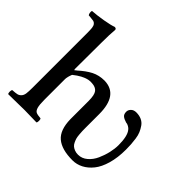

<svg xmlns="http://www.w3.org/2000/svg" viewBox="-167 -891 1094 1094"><g transform="rotate(45 379.5 -344.0)"><path d="M370.1 -147.9V-294.9Q370.1 -342.8 356.2 -360.6Q342.3 -378.4 312 -379.9Q297.9 -381.3 285.2 -378.9Q245.1 -371.1 198.2 -333Q187 -304.7 187 -288.1V-123Q187 -81.1 192.4 -62.5Q197.8 -43.9 208.5 -38.3Q219.2 -32.7 246.1 -30.8Q250.5 -26.4 250.5 -14.4Q250.5 -2.4 246.1 2Q169.9 0 149.9 0Q106.9 0 19 2Q14.6 -2.4 14.6 -14.4Q14.6 -26.4 19 -30.8Q43.9 -32.2 55.7 -34.9Q67.4 -37.6 76.7 -47.4Q85.9 -57.1 88.4 -74Q90.8 -90.8 90.8 -123V-560.1Q90.8 -588.4 89.1 -603Q87.4 -617.7 80.6 -626Q73.7 -634.3 65.7 -636Q57.6 -637.7 39.1 -639.2Q35.2 -640.1 25.9 -640.1Q21.5 -645 20 -654.8Q18.6 -664.6 21 -670.9Q59.1 -673.3 107.2 -681.6Q155.3 -689.9 176.8 -698.2Q190.9 -698.2 190.9 -687Q187 -647.9 187 -583L186 -372.1Q186 -364.7 188 -360.8Q193.8 -363.8 196.8 -368.2L199.2 -369.1Q238.3 -404.8 273.4 -422.9Q308.6 -440.9 353 -440.9Q465.8 -438 465.8 -284.2V-174.8Q465.8 -157.7 466.1 -148.4Q466.3 -139.2 467.8 -122.1Q469.2 -105 471.9 -95Q474.6 -85 480.5 -72.3Q486.3 -59.6 494.4 -52.5Q502.4 -45.4 515.1 -40.3Q527.8 -35.2 543.9 -35.2Q574.7 -35.2 599.9 -56.6Q625 -78.1 639.4 -110.4Q653.8 -142.6 661.4 -175.8Q668.9 -209 668.9 -236.8Q668.9 -310.1 646 -337.9Q640.6 -345.7 628.9 -352.3Q617.2 -358.9 607.9 -358.9Q586.4 -365.2 575.7 -374.3Q564.9 -383.3 564.9 -402.8Q564.9 -417.5 576.7 -429.2Q588.4 -440.9 608.9 -440.9Q632.8 -440.9 651.4 -432.4Q669.9 -423.8 681.4 -407.5Q692.9 -391.1 700.4 -373.5Q708 -356 711.2 -332Q714.4 -308.1 715.6 -289.8Q716.8 -271.5 716.8 -249Q716.8 -184.1 702.1 -133.3Q687.5 -82.5 662.8 -52Q638.2 -21.5 607.9 -5.9Q577.6 9.8 543.9 9.8Q457 9.8 414.3 -26.4Q371.6 -62.5 370.1 -147.9Z"/></g></svg>

Font: Common Serif Medium
Style: Regular
Weight: 500
Designer: Philipp H. Poll, Khaled Hosny
Foundry: Stefan Peev, Context Ltd.
Version: Version 1.026